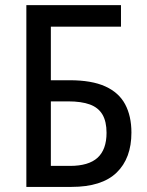

<svg xmlns="http://www.w3.org/2000/svg" viewBox="-20 -734 578 754"><path d="M83.5 0V-713.9H455.1V-629.4H179.7V-418.9H253.9Q339.8 -418.9 393.3 -394.8Q446.8 -370.6 471.4 -324.5Q496.1 -278.3 496.1 -213.4Q496.1 -112.3 438 -56.2Q379.9 0 260.7 0ZM179.7 -82.5H254.9Q328.1 -82.5 363.3 -114.7Q398.4 -147 398.4 -212.4Q398.4 -256.8 382.3 -284.2Q366.2 -311.5 333 -323.7Q299.8 -335.9 247.6 -335.9H179.7Z"/></svg>

Font: Open Sans SemiCondensed Medium
Style: Regular
Weight: 500
Width: 4
Designer: Monotype Design Team
Foundry: Monotype Imaging Inc.
Version: Version 3.000